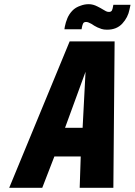

<svg xmlns="http://www.w3.org/2000/svg" viewBox="-20 -898 644 918"><path d="M522 -875 520 -865Q519 -857 515.5 -849Q512 -841 501 -841Q493 -841 486.5 -844.5Q480 -848 475 -851Q466 -856 460.5 -859.5Q455 -863 446 -867Q425 -878 404.5 -878Q384 -878 366 -871Q341 -863 325.5 -846.5Q310 -830 302 -810.5Q294 -791 290 -771L288 -758H370L372 -769Q374 -779 377.5 -786Q381 -793 392 -793Q397 -793 403.5 -790.5Q410 -788 417 -784Q421 -781 431 -775Q441 -769 446 -767Q455 -763 465.5 -759.5Q476 -756 492 -756Q538 -756 565 -785.5Q592 -815 599 -852L604 -875ZM522 0 528 -700H313L24 0H182L240 -150H366L361 0ZM291 -287 389 -555 375 -287Z"/></svg>

Font: Advent Pro ExtraBold
Style: Italic
Weight: 800
Italic angle: -12°
Version: Version 3.000